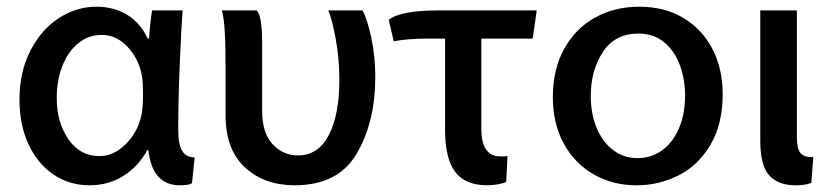

<svg xmlns="http://www.w3.org/2000/svg" viewBox="-20 -519 2471 572"><path d="M511 -132Q511 -88 523 -69Q535 -50 560 -50L552 27Q542 33 515 33Q476 33 452 7.5Q428 -18 422 -72H419Q393 -24 348.5 4.5Q304 33 247 33Q187 33 139.5 1Q92 -31 65 -89Q38 -147 38 -223Q38 -304 70 -367Q102 -430 154.5 -464.5Q207 -499 267 -499Q320 -499 359.5 -474.5Q399 -450 420 -404H424Q427 -450 433 -488H524Q520 -436 515.5 -328.5Q511 -221 511 -132ZM276 -54Q319 -54 354.5 -89.5Q390 -125 401 -174Q406 -196 406 -240Q406 -276 403 -292Q394 -343 360.5 -379Q327 -415 283 -415Q244 -415 213.5 -390.5Q183 -366 166 -323Q149 -280 149 -227V-226Q149 -155 183.5 -104.5Q218 -54 276 -54Z M1098 -290Q1098 -155 1042.5 -61Q987 33 858 33Q767 33 709.5 -20.5Q652 -74 652 -176V-317Q652 -386 649.5 -426.5Q647 -467 641 -488H745Q761 -471 761 -392V-188Q761 -123 792 -89.5Q823 -56 868 -56Q928 -56 959.5 -116.5Q991 -177 991 -281Q991 -345 980 -404Q969 -463 958 -488H1060Q1075 -460 1086.5 -405Q1098 -350 1098 -290Z M1432 33Q1366 33 1336 -7Q1306 -47 1306 -131V-404H1253Q1195 -404 1153 -396L1138 -460Q1174 -488 1287 -488H1579L1567 -404H1414V-135Q1414 -53 1471 -53Q1488 -53 1492 -54L1488 23Q1480 27 1464 30Q1448 33 1432 33Z M1627 -230Q1627 -312 1660.5 -373Q1694 -434 1752.5 -466.5Q1811 -499 1885 -499Q1959 -499 2015 -466Q2071 -433 2102 -374Q2133 -315 2133 -238Q2133 -149 2096.5 -87.5Q2060 -26 2001.5 3.5Q1943 33 1877 33H1876Q1806 33 1749.5 1Q1693 -31 1660 -90.5Q1627 -150 1627 -230ZM2021 -235Q2021 -280 2006.5 -322Q1992 -364 1960.5 -391.5Q1929 -419 1882 -419Q1812 -419 1776 -364Q1740 -309 1740 -233Q1740 -180 1757.5 -138Q1775 -96 1806.5 -72Q1838 -48 1879 -48H1880Q1921 -48 1953 -71.5Q1985 -95 2003 -137.5Q2021 -180 2021 -235Z M2403 -51 2397 26Q2380 33 2349 33Q2299 33 2272 4Q2245 -25 2245 -100V-488H2354V-111Q2354 -77 2364.5 -63.5Q2375 -50 2403 -51Z"/></svg>

Font: Gmarket Sans TTF Medium
Style: Regular
Weight: 500
Designer: Creative Director : Sungho Lee; Art Director : Kiwoong Choi; Project Manager : Sori Yang, Jongwook Yoon; Font Designer :
Foundry: Sandoll Inc.
Version: Version 1.000;hotconv 1.0.109;makeotfexe 2.5.65596